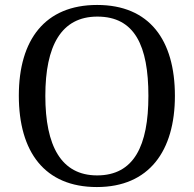

<svg xmlns="http://www.w3.org/2000/svg" viewBox="-20 -745 782 775"><path d="M371 10C582 10 686 -136 686 -358C686 -584 583 -725 372 -725C162 -725 56 -585 56 -359C56 -132 160 10 371 10ZM372 -37C227 -37 163 -156 163 -358C163 -560 227 -678 373 -678C524 -678 579 -560 579 -358C579 -157 521 -37 372 -37Z"/></svg>

Font: Noto Serif Armenian
Style: Regular
Weight: 400
Designer: Monotype Design Team
Foundry: Monotype Imaging Inc.
Version: Version 1.901